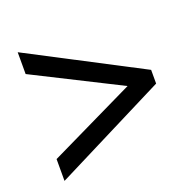

<svg xmlns="http://www.w3.org/2000/svg" viewBox="-90 -680 653 645"><g transform="rotate(-20 236.5 -357.0)"><path d="M36 -205 344 -354 36 -509V-587L437 -378V-329L36 -127Z"/></g></svg>

Font: Noto Sans Myanmar Condensed
Style: Regular
Weight: 400
Width: 3
Designer: Monotype Design Team
Foundry: Monotype Imaging Inc.
Version: Version 2.107; ttfautohint (v1.8.4.7-5d5b)